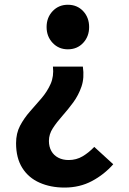

<svg xmlns="http://www.w3.org/2000/svg" viewBox="-20 -594 554 827"><path d="M258.1 213.9Q198.1 213.9 150.6 192.9Q103 172 76.1 129.4Q49.2 86.8 49.2 22.9Q49.2 -19.8 66.5 -52.6Q83.9 -85.4 109.3 -114.1Q134.7 -142.7 159.1 -171.2Q183.4 -199.7 198 -232.5Q212.6 -265.3 208 -307.1H336.9Q343.9 -258.9 331.1 -221.4Q318.2 -183.9 295.6 -153Q272.9 -122.2 248.8 -95.1Q224.6 -67.9 207.7 -41.9Q190.7 -15.9 190.7 13.1Q190.7 38 201.2 56.6Q211.7 75.2 231 85.2Q250.2 95.3 275.7 95.3Q308.9 95.3 335.8 79.3Q362.7 63.3 386 38.7L467.8 113.5Q428.7 157.8 376.1 185.8Q323.5 213.9 258.1 213.9ZM272.2 -381.6Q232.8 -381.6 206.8 -409.2Q180.7 -436.8 180.7 -477.5Q180.7 -518.6 206.8 -546.1Q232.8 -573.5 272.2 -573.5Q312.4 -573.5 338.2 -546.1Q363.9 -518.6 363.9 -477.5Q363.9 -436.8 338.2 -409.2Q312.4 -381.6 272.2 -381.6Z"/></svg>

Font: Noto Sans SC Thin
Style: Regular
Weight: 100
Designer: Ryoko NISHIZUKA 西塚涼子 (kana, bopomofo & ideographs); Paul D. Hunt (Latin, Greek & Cyrillic); Sandoll Communications 산돌커뮤니
Foundry: Adobe
Version: Version 2.004-H2;hotconv 1.0.118;makeotfexe 2.5.65603